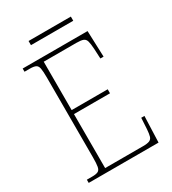

<svg xmlns="http://www.w3.org/2000/svg" viewBox="-198 -933 931 1038"><g transform="rotate(-30 267.5 -413.5)"><path d="M45 0V-20H78Q103 -20 115 -26Q127 -32 130.5 -51Q134 -70 134 -108V-606Q134 -645 130.5 -663.5Q127 -682 115 -688Q103 -694 78 -694H45V-714H450L456 -551H436L433 -613Q431 -645 426.5 -661.5Q422 -678 408.5 -683.5Q395 -689 366 -689H162V-387H387V-362H162V-25H398Q426 -25 439 -30.5Q452 -36 456.5 -50.5Q461 -65 463 -94L467 -163H487L481 0ZM147 -801V-827H411V-801Z"/></g></svg>

Font: Noto Serif Lao SemiCondensed Thin
Style: Regular
Weight: 100
Width: 4
Designer: Monotype Design Team
Foundry: Monotype Imaging Inc.
Version: Version 2.003; ttfautohint (v1.8.4.7-5d5b)